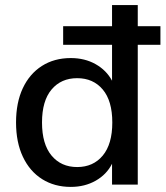

<svg xmlns="http://www.w3.org/2000/svg" viewBox="-20 -725 650 754"><path d="M258 9Q194 9 145.5 -21.5Q97 -52 70 -109Q43 -166 43 -244Q43 -322 69.5 -378.5Q96 -435 144.5 -466Q193 -497 258 -497Q313 -497 355.5 -473Q398 -449 420 -408V-549H228V-622H420V-705H521V-622H610V-549H521V0H420V-82Q399 -40 356 -15.5Q313 9 258 9ZM283 -69Q346 -69 383.5 -114Q421 -159 421 -244Q421 -329 383.5 -373.5Q346 -418 283 -418Q220 -418 182.5 -373.5Q145 -329 145 -244Q145 -159 182.5 -114Q220 -69 283 -69Z"/></svg>

Font: Nunito Sans SemiBold
Style: Regular
Weight: 600
Designer: Vernon Adams
Foundry: Vernon Adams
Version: Version 3.101; ttfautohint (v1.8.4.7-5d5b);gftools[0.9.27]